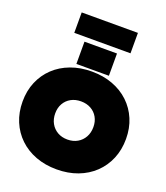

<svg xmlns="http://www.w3.org/2000/svg" viewBox="-205 -1324 1277 1476"><g transform="rotate(20 434.0 -586.0)"><path d="M434 14Q340.5 14 262.8 -15.2Q185 -44.5 128.8 -98.2Q72.5 -152 41.8 -225.5Q11 -299 11 -388Q11 -476 41.8 -548.8Q72.5 -621.5 128.8 -674.8Q185 -728 262.8 -757Q340.5 -786 434.5 -786Q528 -786 605.5 -757Q683 -728 739.2 -674.8Q795.5 -621.5 826.2 -548.8Q857 -476 857 -388Q857 -299 826.2 -225.5Q795.5 -152 739.2 -98.2Q683 -44.5 605.5 -15.2Q528 14 434 14ZM434 -230Q480 -230 515.2 -250.2Q550.5 -270.5 570.2 -306Q590 -341.5 590 -388Q590 -433.5 570.2 -468.2Q550.5 -503 515.2 -522.5Q480 -542 434 -542Q388 -542 352.8 -522.5Q317.5 -503 297.8 -468.2Q278 -433.5 278 -388Q278 -341.5 297.8 -306Q317.5 -270.5 352.8 -250.2Q388 -230 434 -230ZM301 -982H567V-800H301ZM664 -1186V-1019H204V-1186Z"/></g></svg>

Font: Hepta Slab Black
Style: Regular
Weight: 900
Designer: Michael LaGattuta
Foundry: Michael LaGattuta
Version: Version 1.102